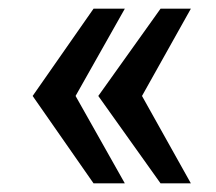

<svg xmlns="http://www.w3.org/2000/svg" viewBox="-20 -542 492 437"><path d="M192.9 -124.7 54.3 -323.6 192.9 -522.2H264.1L152 -323.6L264.1 -124.7ZM345.4 -124.7 203.7 -323.6 345.4 -522.2H414.4L303.2 -323.6L414.4 -124.7Z"/></svg>

Font: Puralecka Narrow
Style: Regular
Weight: 400
Designer: Hector Gatti, Marcela Romero, Pablo Cosgaya and Nicolas Silva
Version: Version 1.004;PS 001.004;hotconv 1.0.70;makeotf.lib2.5.58329